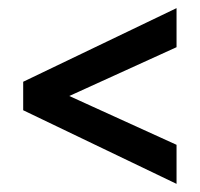

<svg xmlns="http://www.w3.org/2000/svg" viewBox="-20 -533 492 472"><path d="M414 -81 37 -262V-332L414 -513V-417L91 -270V-324L414 -177Z"/></svg>

Font: Rokkitt
Style: Bold
Weight: 700
Designer: Vernon Adams
Foundry: Vernon Adams
Version: Version 3.103